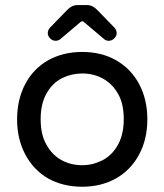

<svg xmlns="http://www.w3.org/2000/svg" viewBox="-20 -709 634 740"><path d="M165 -21.5Q108.4 -54.7 77.1 -114.3Q45.9 -173.8 45.9 -249Q45.9 -325.2 77.1 -384.8Q108.4 -444.3 165.5 -476.6Q222.7 -508.8 296.9 -508.8Q371.1 -508.8 427.7 -476.6Q485.4 -443.4 516.6 -384.3Q547.9 -325.2 547.9 -249Q547.9 -172.9 516.6 -114.3Q484.4 -53.7 427.2 -21.5Q370.1 10.7 296.9 10.7Q222.7 10.7 165 -21.5ZM374 -90.8Q412.1 -110.4 434.6 -150.9Q457 -191.4 457 -250Q457 -311.5 433.6 -349.6Q412.1 -386.7 376.5 -406.2Q340.8 -425.8 296.9 -425.8Q256.8 -425.8 219.7 -408.2Q181.6 -388.7 159.2 -348.6Q136.7 -308.6 136.7 -250Q136.7 -187.5 160.2 -149.4Q181.6 -111.3 217.3 -91.8Q252.9 -72.3 296.9 -72.3Q336.9 -72.3 374 -90.8ZM164.1 -581.1Q164.1 -591.8 171.9 -601.6L238.3 -669.9Q256.8 -689.5 278.3 -689.5H315.4Q336.9 -689.5 355.5 -669.9L421.9 -601.6Q429.7 -591.8 429.7 -581.1Q429.7 -570.3 420.4 -561Q411.1 -551.8 399.4 -551.8Q388.7 -551.8 380.9 -558.6L304.7 -623Q301.8 -627 296.9 -627Q293 -627 289.1 -623L212.9 -558.6Q205.1 -551.8 194.3 -551.8Q182.6 -551.8 173.3 -561Q164.1 -570.3 164.1 -581.1Z"/></svg>

Font: jf-openhuninn-2.1
Style: Regular
Weight: 400
Designer: [Kosugi Maru]
Designed by MOTOYA      

[Varela Round]
Joe Prince (Latin component); Avraham Cornfeld (Hebrew component)
Foundry: justfont Co., Ltd.
Version: 2.1